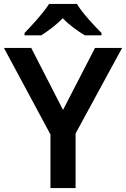

<svg xmlns="http://www.w3.org/2000/svg" viewBox="-20 -958 642 978"><path d="M372 -938H230C202 -893 142 -828 105 -790V-778H190C225 -800 264 -829 300 -865C334 -829 377 -799 412 -778H497V-790C460 -827 398 -893 372 -938ZM301 -398 139 -714H0L237 -273V0H365V-278L602 -714H464Z"/></svg>

Font: Noto Sans Tai Tham SemiBold
Style: Regular
Weight: 600
Designer: Monotype Design Team 2013. Revised by David WIlliams 2020
Foundry: Monotype Imaging Inc.
Version: Version 2.002